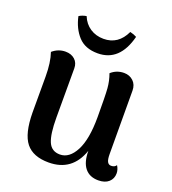

<svg xmlns="http://www.w3.org/2000/svg" viewBox="-135 -830 848 946"><g transform="rotate(20 289.0 -357.0)"><path d="M561 -50Q561 -22 541.5 -4.5Q522 13 487 13Q441 13 416.5 -17.5Q392 -48 392 -107Q350 14 227 14Q145 14 107.5 -33Q70 -80 69 -190V-378Q69 -453 52 -502Q82 -528 120 -528Q150 -528 169 -511Q188 -494 188 -465V-208Q188 -120 205 -81Q222 -42 266 -42Q315 -42 346.5 -102Q378 -162 378 -278Q378 -391 375 -429Q372 -467 359 -502Q388 -528 427 -528Q456 -528 475.5 -509.5Q495 -491 495 -460L496 -128Q496 -100 502.5 -88Q509 -76 522 -76Q541 -76 549 -89Q561 -70 561 -50ZM386 -728Q407 -723 421 -715Q385 -574 270 -574Q204 -574 168 -613.5Q132 -653 119 -714Q134 -724 157 -728Q172 -691 202.5 -671Q233 -651 273 -651Q350 -651 386 -728Z"/></g></svg>

Font: Arima Madurai ExtraBold
Style: Regular
Weight: 800
Designer: Joana Correia and Natanael Gama
Foundry: NDISCOVER
Version: Version 1.020